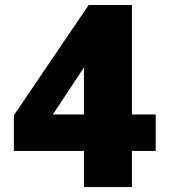

<svg xmlns="http://www.w3.org/2000/svg" viewBox="-20 -756 689 776"><path d="M319.3 0H513.2V-146H609.4V-293.5H513.2V-735.8H338.4L36.1 -290V-146H319.3ZM193.8 -293.5 319.3 -483.4V-293.5Z"/></svg>

Font: Estedad Black
Style: Regular
Weight: 900
Designer: Amin Abedi
Version: Version 7.3